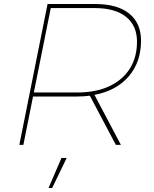

<svg xmlns="http://www.w3.org/2000/svg" viewBox="-20 -719 765 953"><path d="M449 -248 580 0H555L426 -244Q399 -240 361 -240H144L96 0H76L216 -699H453Q563 -699 621.5 -651.5Q680 -604 680 -517Q680 -411 619 -340Q558 -269 449 -248ZM660 -512Q660 -592 605.5 -635.5Q551 -679 449 -679H232L148 -260H365Q456 -260 522.5 -291Q589 -322 624.5 -378.5Q660 -435 660 -512ZM285 65H311L239 214H221Z"/></svg>

Font: Gontserrat Thin
Style: Italic
Weight: 250
Italic angle: -11.3°
Designer: Julieta Ulanovsky
Foundry: Julieta Ulanovsky
Version: Version 6.001